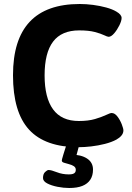

<svg xmlns="http://www.w3.org/2000/svg" viewBox="-20 -728 659 960"><path d="M374 8Q206 8 125.5 -79.5Q45 -167 45 -352Q45 -708 379 -708Q411 -708 445.5 -703.5Q480 -699 511 -690.5Q542 -682 562 -670Q588 -655 588 -638Q588 -624 577 -601.5Q566 -579 551 -561.5Q536 -544 523 -544Q517 -544 500.5 -552Q484 -560 454 -568Q424 -576 376 -576Q288 -576 245.5 -520Q203 -464 203 -351Q203 -239 245.5 -181Q288 -123 374 -123Q422 -123 455.5 -133Q489 -143 510 -153Q531 -163 538 -163Q554 -163 567.5 -145Q581 -127 589 -106Q597 -85 597 -76Q597 -62 587.5 -50.5Q578 -39 562 -30Q538 -17 504.5 -8.5Q471 0 436.5 4Q402 8 374 8ZM326 212Q298 212 267.5 206Q237 200 216 189Q195 178 195 162Q195 142 205.5 132Q216 122 223 122Q236 122 264 133Q292 144 324 144Q337 144 344.5 141.5Q352 139 355.5 134Q359 129 359 121Q359 109 348.5 102.5Q338 96 324 92.5Q310 89 299.5 85.5Q289 82 289 75Q289 72 290.5 66.5Q292 61 297 44Q302 27 314 -10H378L360 57L335 45Q385 45 415 64.5Q445 84 445 120Q445 150 431.5 170.5Q418 191 392 201.5Q366 212 326 212Z"/></svg>

Font: Asap
Style: Regular
Weight: 400
Designer: Pablo Cosgaya
Foundry: Omnibus-Type
Version: Version 3.001